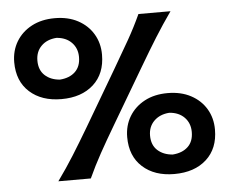

<svg xmlns="http://www.w3.org/2000/svg" viewBox="-55 -870 1139 949"><g transform="rotate(-5 514.0 -395.5)"><path d="M249 -403.3Q150.9 -403.3 91.3 -457Q31.7 -510.7 31.7 -605Q31.7 -662.1 58.8 -707.3Q85.9 -752.4 135 -778.6Q184.1 -804.7 250 -804.7Q315.9 -804.7 364.7 -778.6Q413.6 -752.4 440.4 -707.3Q467.3 -662.1 467.3 -605Q467.3 -510.7 408 -457Q348.6 -403.3 249 -403.3ZM197.8 0Q241.7 -61 278.8 -120.1Q315.9 -179.2 360.4 -254.4L521.5 -528.3Q566.9 -605.5 601.1 -665.8Q635.3 -726.1 664.1 -789.1H823.2Q778.8 -726.1 741.2 -665.8Q703.6 -605.5 658.2 -528.3L496.6 -254.4Q452.1 -179.2 419.4 -120.1Q386.7 -61 358.9 0ZM249.5 -500Q297.4 -503.4 325.2 -529.8Q353 -556.2 353 -603Q353 -646.5 325.2 -675Q297.4 -703.6 250 -707Q202.6 -703.6 174.6 -675.5Q146.5 -647.5 146.5 -603Q146.5 -556.2 175 -529.8Q203.6 -503.4 249.5 -500ZM772.5 14.2Q674.3 14.2 615 -39.6Q555.7 -93.3 555.7 -187.5Q555.7 -244.6 582.8 -289.8Q609.9 -335 658.7 -361.1Q707.5 -387.2 773.4 -387.2Q839.4 -387.2 888.4 -361.1Q937.5 -335 964.4 -289.8Q991.2 -244.6 991.2 -187.5Q991.2 -93.3 931.9 -39.6Q872.6 14.2 772.5 14.2ZM772.5 -82.5Q820.3 -85.9 848.1 -112.1Q876 -138.2 876 -185.5Q876 -229 848.4 -257.6Q820.8 -286.1 773.4 -289.6Q726.1 -286.1 697.5 -257.8Q668.9 -229.5 668.9 -185.5Q668.9 -138.2 697.8 -112.1Q726.6 -85.9 772.5 -82.5Z"/></g></svg>

Font: Pinar-DS2-FD Bold
Style: Regular
Weight: 700
Designer: Amin Abedi
Version: Version 3.000